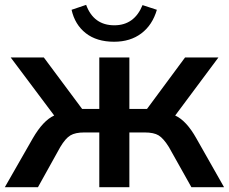

<svg xmlns="http://www.w3.org/2000/svg" viewBox="-25 -778 951 798"><path d="M111.3 -203.1Q154.3 -277.3 200.2 -297.9L19.5 -539.1H157.2L316.4 -325.2H387.7V-539.1H512.7V-325.2H585.9L744.1 -539.1H882.8L703.1 -297.9Q750 -276.4 791 -203.1L906.2 0H770.5L676.8 -167Q654.3 -203.1 634.3 -215.3Q614.3 -227.5 576.2 -227.5H512.7V0H387.7V-227.5H325.2Q288.1 -227.5 267.6 -215.3Q247.1 -203.1 225.6 -167L132.8 0H-4.9ZM272.5 -737.3 333 -757.8Q364.3 -672.9 450.2 -672.9Q533.2 -672.9 567.4 -756.8L627 -737.3Q608.4 -673.8 562.5 -639.2Q516.6 -604.5 449.2 -604.5Q377 -604.5 331.5 -640.1Q286.1 -675.8 272.5 -737.3Z"/></svg>

Font: Min Sans SemiBold
Style: Regular
Weight: 600
Designer: Jinseong-Kim, NotoSansCJK, Nunito
Foundry: Jinseong-Kim
Version: Version 1.400;Glyphs 3.1.2 (3151)